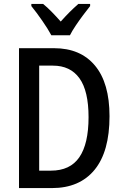

<svg xmlns="http://www.w3.org/2000/svg" viewBox="-20 -960 629 980"><path d="M539 -367Q539 -186 462.5 -93Q386 0 245 0H77V-714H256Q391 -714 465 -625Q539 -536 539 -367ZM432 -362Q432 -496 385.5 -560.5Q339 -625 250 -625H180V-89H240Q338 -89 385 -157.5Q432 -226 432 -362ZM242 -780Q225 -812 195.5 -854.5Q166 -897 140 -929V-940H200Q221 -923 244 -899.5Q267 -876 290 -850Q315 -878 335 -898Q355 -918 380 -940H440V-929Q424 -909 404.5 -883Q385 -857 366.5 -829.5Q348 -802 337 -780Z"/></svg>

Font: Noto Sans Lao UI Cond Med
Style: Regular
Weight: 500
Width: 3
Designer: Monotype Design Team
Foundry: Monotype Imaging Inc.
Version: Version 2.000; ttfautohint (v1.8.4.7-5d5b)